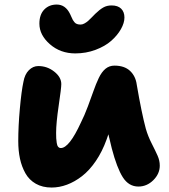

<svg xmlns="http://www.w3.org/2000/svg" viewBox="-20 -819 748 852"><path d="M314 -582Q248 -582 201.4 -622.8Q154.8 -663.6 154.8 -713.9Q154.8 -754.4 176.3 -776.6Q197.8 -798.8 231.9 -798.8Q270.5 -798.8 291 -756.8Q293 -752.9 296.9 -743.9Q300.8 -734.9 303.2 -730.5Q305.7 -726.1 310.3 -720.5Q314.9 -714.8 321.8 -712.4Q328.6 -710 337.9 -710Q346.2 -710 355.5 -715.3Q364.7 -720.7 370.6 -725.8Q376.5 -731 387.7 -742.4Q398.9 -753.9 402.8 -757.8Q421.9 -776.4 438 -785.6Q454.1 -794.9 475.1 -794.9Q502.9 -794.9 517.6 -780.5Q532.2 -766.1 532.2 -741.2Q532.2 -717.3 516.6 -689.7Q501 -662.1 473.6 -637.9Q446.3 -613.8 404.1 -597.9Q361.8 -582 314 -582ZM209 13.2Q168.5 13.2 138.9 -3.7Q109.4 -20.5 92.8 -50Q76.2 -79.6 68.6 -115Q61 -150.4 61 -192.9Q61 -258.3 68.1 -336.9Q75.2 -415.5 84 -456.1Q89.8 -489.3 108.2 -507.6Q126.5 -525.9 149.9 -525.9Q189.5 -525.9 220.7 -501.2Q252 -476.6 252 -445.8Q252 -428.2 240.5 -350.6Q229 -272.9 229 -229Q229 -213.9 229.5 -205.3Q230 -196.8 231.7 -185.1Q233.4 -173.3 238 -167.7Q242.7 -162.1 250 -162.1Q287.1 -162.1 338.9 -274.9Q354.5 -305.7 369.9 -346.7Q385.3 -387.7 395.3 -416.5Q405.3 -445.3 418.2 -472.7Q431.2 -500 448.2 -513.9Q465.3 -527.8 487.8 -527.8Q532.2 -527.8 557.1 -504.4Q582 -481 586.9 -442.9Q608.4 -317.4 627 -248Q636.7 -214.4 653.1 -182.4Q669.4 -150.4 679.2 -128.4Q689 -106.4 689 -84Q689 -47.9 660.4 -19.5Q631.8 8.8 594.2 8.8Q551.3 8.8 525.1 -32.2Q499 -73.2 476.1 -160.2Q473.6 -170.9 468.5 -191.9Q463.4 -212.9 460.9 -223.1Q459.5 -219.2 457 -211.4Q454.6 -203.6 453.1 -200.2Q433.6 -146 405 -104.2Q376.5 -62.5 344 -37.4Q311.5 -12.2 277.3 0.5Q243.2 13.2 209 13.2Z"/></svg>

Font: Shantell Sans Normal
Style: Regular
Weight: 800
Designer: Stephen Nixon, Anya Danilova, Shantell Martin
Foundry: Arrow Type
Version: Version 1.006;[559af2be0]